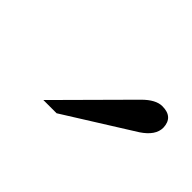

<svg xmlns="http://www.w3.org/2000/svg" viewBox="-40 -817 421 421"><g transform="rotate(45 170.0 -606.5)"><path d="M136 -519H95L246 -671Q269 -694 289 -694Q323 -694 324 -662Q324 -638 294 -618Z"/></g></svg>

Font: Ekushey Lal Sabuj Normal
Style: Regular
Weight: 400
Designer: Al Mamun Sumon
Foundry: Al Mamun Sumon
Version: Version 1.0